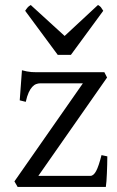

<svg xmlns="http://www.w3.org/2000/svg" viewBox="-20 -740 464 760"><path d="M404.8 -121.1Q404.8 -105.5 404.3 -87.9Q403.8 -70.3 403.1 -53.7Q402.3 -37.1 401.4 -22.9Q400.4 -8.8 398.9 0H49.8L37.1 -22L308.1 -410.2H139.2Q131.3 -410.2 123.3 -407.2Q115.2 -404.3 107.7 -396.2Q100.1 -388.2 93.5 -373.8Q86.9 -359.4 82 -336.9L58.1 -342.8L66.9 -461.9Q77.6 -459 86.4 -457.3Q95.2 -455.6 104.7 -454.8Q114.3 -454.1 125.5 -454.1H393.1L403.8 -433.1L131.8 -43.9H337.9Q350.1 -43.9 360.4 -62.7Q370.6 -81.5 381.8 -126ZM260.7 -522.9H208.5L79.6 -697.3Q83 -702.1 85.4 -705.6Q87.9 -709 90.1 -711.4Q92.3 -713.9 95 -715.8Q97.7 -717.8 101.6 -720.2L235.8 -597.7L367.7 -720.2Q376 -715.8 379.4 -711.4Q382.8 -707 388.7 -697.3Z"/></svg>

Font: Gentium Plus Eur
Style: Regular
Weight: 400
Designer: J. Victor Gaultney, Annie Olsen, Iska Routamaa, Becca Hirsbrunner
Foundry: SIL International
Version: Version 5.000